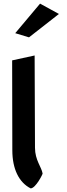

<svg xmlns="http://www.w3.org/2000/svg" viewBox="-20 -1039 372 1059"><path d="M64 -856 140 -833 305 -962 201 -1019ZM149 0C177 0 217 -81 215 -82C209 -118 173 -156 173 -224L171 -733L47 -706L48 -210C48 -108 84 -33 149 0Z"/></svg>

Font: Bluebird
Style: Regular
Weight: 400
Designer: Jasper
Foundry: Cannot Into Space Fonts
Version: Version 0.98